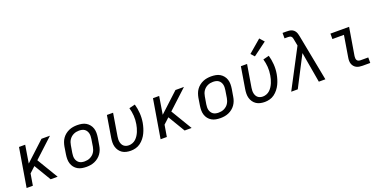

<svg xmlns="http://www.w3.org/2000/svg" viewBox="-14 -1593 4828 2424"><g transform="rotate(-20 2400.0 -381.0)"><path d="M50 0 137 -520H220L181 -281L439 -520H553L297 -283L467 0H373L237 -227L160 -156L134 0Z M854 8Q823 8 792.5 2.5Q762 -3 736.5 -18Q711 -33 693 -56Q675 -79 666 -107.5Q657 -136 657 -167Q657 -198 662 -230L678 -330Q683 -357 692.5 -384Q702 -411 719 -435Q736 -459 759.5 -477.5Q783 -496 809.5 -507.5Q836 -519 864 -523.5Q892 -528 919 -528Q951 -528 981.5 -522.5Q1012 -517 1037 -502Q1062 -487 1080.5 -464Q1099 -441 1108 -412.5Q1117 -384 1117 -353Q1117 -322 1112 -290L1095 -190Q1091 -163 1081 -136Q1071 -109 1054 -85Q1037 -61 1013.5 -42.5Q990 -24 963.5 -12.5Q937 -1 909 3.5Q881 8 854 8ZM855 -65Q873 -65 892 -68.5Q911 -72 928.5 -80.5Q946 -89 961.5 -102Q977 -115 987.5 -131.5Q998 -148 1004.5 -166Q1011 -184 1014 -202L1030 -302Q1033 -322 1033.5 -341Q1034 -360 1029.5 -378Q1025 -396 1015 -411.5Q1005 -427 990 -437Q975 -447 956.5 -451Q938 -455 918 -455Q900 -455 881.5 -451.5Q863 -448 845 -439.5Q827 -431 812 -418Q797 -405 786 -388.5Q775 -372 769 -354Q763 -336 760 -318L743 -218Q740 -198 739.5 -179Q739 -160 743.5 -142Q748 -124 758.5 -108.5Q769 -93 783.5 -83Q798 -73 817 -69Q836 -65 855 -65Z M1449 8Q1419 8 1389.5 1.5Q1360 -5 1336.5 -20.5Q1313 -36 1296.5 -59.5Q1280 -83 1272 -111Q1264 -139 1264.5 -169Q1265 -199 1270 -230L1318 -520H1401L1351 -218Q1348 -199 1347.5 -180.5Q1347 -162 1350.5 -145Q1354 -128 1362 -112.5Q1370 -97 1383.5 -86Q1397 -75 1414 -70Q1431 -65 1450 -65Q1474 -65 1499 -74.5Q1524 -84 1543 -102Q1562 -120 1576 -142Q1590 -164 1600 -188Q1610 -212 1616.5 -236Q1623 -260 1627 -284Q1637 -341 1633 -396Q1629 -451 1614 -503L1694 -523Q1711 -464 1715.5 -400.5Q1720 -337 1709 -272Q1703 -239 1693 -206Q1683 -173 1668 -141.5Q1653 -110 1630.5 -81.5Q1608 -53 1579 -31.5Q1550 -10 1516 -1Q1482 8 1449 8Z M1850 0 1937 -520H2020L1981 -281L2239 -520H2353L2097 -283L2267 0H2173L2037 -227L1960 -156L1934 0Z M2654 8Q2623 8 2592.5 2.5Q2562 -3 2536.5 -18Q2511 -33 2493 -56Q2475 -79 2466 -107.5Q2457 -136 2457 -167Q2457 -198 2462 -230L2478 -330Q2483 -357 2492.5 -384Q2502 -411 2519 -435Q2536 -459 2559.5 -477.5Q2583 -496 2609.5 -507.5Q2636 -519 2664 -523.5Q2692 -528 2719 -528Q2751 -528 2781.5 -522.5Q2812 -517 2837 -502Q2862 -487 2880.5 -464Q2899 -441 2908 -412.5Q2917 -384 2917 -353Q2917 -322 2912 -290L2895 -190Q2891 -163 2881 -136Q2871 -109 2854 -85Q2837 -61 2813.5 -42.5Q2790 -24 2763.5 -12.5Q2737 -1 2709 3.5Q2681 8 2654 8ZM2655 -65Q2673 -65 2692 -68.5Q2711 -72 2728.5 -80.5Q2746 -89 2761.5 -102Q2777 -115 2787.5 -131.5Q2798 -148 2804.5 -166Q2811 -184 2814 -202L2830 -302Q2833 -322 2833.5 -341Q2834 -360 2829.5 -378Q2825 -396 2815 -411.5Q2805 -427 2790 -437Q2775 -447 2756.5 -451Q2738 -455 2718 -455Q2700 -455 2681.5 -451.5Q2663 -448 2645 -439.5Q2627 -431 2612 -418Q2597 -405 2586 -388.5Q2575 -372 2569 -354Q2563 -336 2560 -318L2543 -218Q2540 -198 2539.5 -179Q2539 -160 2543.5 -142Q2548 -124 2558.5 -108.5Q2569 -93 2583.5 -83Q2598 -73 2617 -69Q2636 -65 2655 -65Z M3249 8Q3219 8 3189.5 1.5Q3160 -5 3136.5 -20.5Q3113 -36 3096.5 -59.5Q3080 -83 3072 -111Q3064 -139 3064.5 -169Q3065 -199 3070 -230L3118 -520H3201L3151 -218Q3148 -199 3147.5 -180.5Q3147 -162 3150.5 -145Q3154 -128 3162 -112.5Q3170 -97 3183.5 -86Q3197 -75 3214 -70Q3231 -65 3250 -65Q3274 -65 3299 -74.5Q3324 -84 3343 -102Q3362 -120 3376 -142Q3390 -164 3400 -188Q3410 -212 3416.5 -236Q3423 -260 3427 -284Q3437 -341 3433 -396Q3429 -451 3414 -503L3494 -523Q3511 -464 3515.5 -400.5Q3520 -337 3509 -272Q3503 -239 3493 -206Q3483 -173 3468 -141.5Q3453 -110 3430.5 -81.5Q3408 -53 3379 -31.5Q3350 -10 3316 -1Q3282 8 3249 8ZM3327 -576 3284 -624 3455 -770 3508 -710Z M3605 0 3879 -521 3863 -605V-606Q3861 -617 3858 -628Q3855 -639 3847.5 -647.5Q3840 -656 3828.5 -659Q3817 -662 3805 -662H3756V-735H3805Q3823 -735 3841 -733.5Q3859 -732 3875 -726Q3891 -720 3903.5 -709Q3916 -698 3924.5 -683.5Q3933 -669 3937 -652.5Q3941 -636 3945 -619L4064 0H3976L3905 -410L3693 0Z M4563 0Q4541 0 4520 -3.5Q4499 -7 4481.5 -16.5Q4464 -26 4451 -41.5Q4438 -57 4431.5 -76.5Q4425 -96 4425 -117.5Q4425 -139 4429 -161L4476 -447H4321V-520H4572L4510 -149Q4508 -135 4509 -120.5Q4510 -106 4516.5 -95Q4523 -84 4536 -79Q4549 -74 4563 -74H4667V0Z"/></g></svg>

Font: Iosevka SS04 Extended Oblique
Style: Regular
Weight: 400
Width: 7
Italic angle: -9°
Monospace: yes
Designer: Belleve Invis
Foundry: Belleve Invis
Version: Version 19.0.0; ttfautohint (v1.8.4)